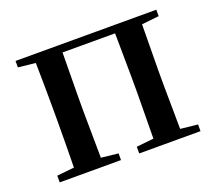

<svg xmlns="http://www.w3.org/2000/svg" viewBox="-95 -655 882 783"><g transform="rotate(-20 346.0 -263.5)"><path d="M40 -499 115 -491C116 -435 117 -351 117 -296V-232C117 -177 116 -93 115 -37L40 -29V0H306V-29L232 -37L230 -232V-296L232 -494H460L462 -296V-232L460 -37L385 -29V0H651V-29L576 -37L574 -232V-296L576 -491L651 -499V-527H40Z"/></g></svg>

Font: Noto Serif HK SemiBold
Style: Regular
Weight: 600
Designer: Ryoko NISHIZUKA 西塚涼子 (kana & ideographs); Frank Grießhammer (Latin, Greek & Cyrillic); Wenlong ZHANG 张文龙 (bopomofo); San
Foundry: Adobe
Version: Version 2.001;hotconv 1.1.0;makeotfexe 2.6.0